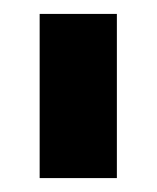

<svg xmlns="http://www.w3.org/2000/svg" viewBox="-20 -651 225 276"><path d="M37 -631H148V-395H37Z"/></svg>

Font: Teko Medium
Style: Regular
Weight: 500
Designer: Manushi Parikh, Jonny Pinhorn
Foundry: Indian Type Foundry
Version: Version 1.106;PS 1.0;hotconv 1.0.78;makeotf.lib2.5.61930; tt